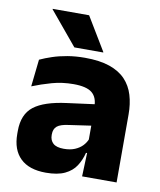

<svg xmlns="http://www.w3.org/2000/svg" viewBox="-80 -751 687 825"><g transform="rotate(10 263.5 -338.0)"><path d="M332.5 0 337 -123 333.5 -130.5V-284L332.5 -304Q332.5 -345 308.5 -364.5Q284.5 -384 228 -384Q178.5 -384 134 -371.5Q89.5 -359 50 -343L63 -461.5Q86.5 -472.5 115.8 -482.2Q145 -492 180.5 -498Q216 -504 256.5 -504Q321 -504 364.5 -489Q408 -474 434 -446.5Q460 -419 471.5 -380.8Q483 -342.5 483 -296.5V0ZM176 11.5Q102.5 11.5 64.5 -25.5Q26.5 -62.5 26.5 -131V-144.5Q26.5 -217 71.2 -251.8Q116 -286.5 213.5 -299L345.5 -316.5L354.5 -224.5L237.5 -207.5Q202 -203 187.5 -191Q173 -179 173 -155.5V-152Q173 -129.5 187.5 -116.2Q202 -103 234 -103Q262 -103 282.2 -111.5Q302.5 -120 315.5 -133.8Q328.5 -147.5 335 -164.5L356.5 -102.5H331.5Q323.5 -70.5 306.8 -44.5Q290 -18.5 258.5 -3.5Q227 11.5 176 11.5ZM242 -687 329.5 -542V-540H203.5L83 -685V-687Z"/></g></svg>

Font: Anek Bangla
Style: Bold
Weight: 700
Designer: Sulekha Rajkumar (Bangla), Yesha Goshar (Latin)
Foundry: Ek Type
Version: Version 1.003